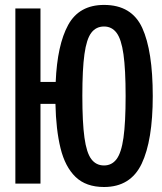

<svg xmlns="http://www.w3.org/2000/svg" viewBox="-20 -742 655 776"><path d="M400.5 -722.1Q512.3 -722.1 554.9 -629.2Q597.4 -536.4 597.4 -353.8Q597.4 -174.4 552.6 -80.3Q507.7 13.8 400.5 13.8Q327.7 13.8 285.4 -26.9Q243.1 -67.7 224.6 -143.1Q206.2 -218.5 204.1 -322.1H143.6V0H42.1V-707.7H143.6V-410.8H205.1Q211.3 -560.5 255.6 -641.3Q300 -722.1 400.5 -722.1ZM400.5 -634.9Q368.2 -634.9 349 -609.5Q329.7 -584.1 321.3 -523.1Q312.8 -462.1 312.8 -354.9Q312.8 -247.2 321.3 -185.9Q329.7 -124.6 349 -99Q368.2 -73.3 400.5 -73.3Q431.8 -73.3 451 -98.7Q470.3 -124.1 479 -185.1Q487.7 -246.2 487.7 -353.8Q487.7 -461.5 479 -522.8Q470.3 -584.1 451 -609.5Q431.8 -634.9 400.5 -634.9Z"/></svg>

Font: Fira Code Medium
Style: Regular
Weight: 500
Designer: Carrois Corporate, Edenspiekermann AG, Nikita Prokopov
Foundry: Carrois Corporate, Edenspiekermann AG, Nikita Prokopov
Version: Version 6.002